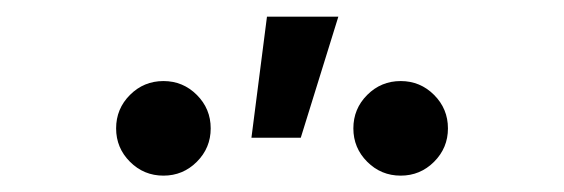

<svg xmlns="http://www.w3.org/2000/svg" viewBox="-20 -831 676 230"><path d="M460 -620.6Q436.5 -620.6 419.9 -637.2Q403.3 -653.8 403.3 -677.2Q403.3 -700.7 419.9 -717.3Q436.5 -733.9 460 -733.9Q483.4 -733.9 500 -717.3Q516.6 -700.7 516.6 -677.2Q516.6 -653.8 500 -637.2Q483.4 -620.6 460 -620.6ZM175.8 -620.6Q152.3 -620.6 135.7 -637.2Q119.1 -653.8 119.1 -677.2Q119.1 -700.7 135.7 -717.3Q152.3 -733.9 175.8 -733.9Q199.2 -733.9 215.8 -717.3Q232.4 -700.7 232.4 -677.2Q232.4 -653.8 215.8 -637.2Q199.2 -620.6 175.8 -620.6ZM281.2 -666 299.8 -811H385.3L340.3 -666Z"/></svg>

Font: Inter 28pt
Style: Regular
Weight: 400
Designer: Rasmus Andersson
Foundry: rsms
Version: Version 4.001;git-66647c0bb